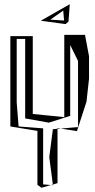

<svg xmlns="http://www.w3.org/2000/svg" viewBox="-20 -880 451 908"><path d="M176 8 221 -5 185 -8H184V-273L68 -282L59 -395V-696H99V-320L211 -300L312 -332V-667L349 -592V-279L267 -272L344 -260L350 -279L352 -280L350 -279L389 -399L401 -507V-614L382 -715H284V-325L276 -327L135 -341V-709H29V-282L157 -261V-6ZM213 -137 230 -7 252 -14V-271L230 -269ZM252 -275 267 -272 252 -271ZM231 -4 221 -5 230 -7ZM304 -778 310 -860 173 -782 290 -766ZM279 -830 283 -783 218 -787Z"/></svg>

Font: Quebrada
Style: Regular
Weight: 400
Designer: deFharo
Foundry: deFharo
Version: Version 1.034 2012